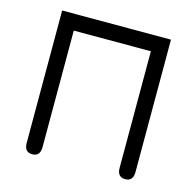

<svg xmlns="http://www.w3.org/2000/svg" viewBox="-96 -735 857 842"><g transform="rotate(15 332.0 -314.5)"><path d="M85 -35V-636H579V-35Q579 7 543 7Q507 7 507 -35V-564H157V-35Q157 7 121 7Q85 7 85 -35Z"/></g></svg>

Font: Jura SemiBold
Style: Regular
Weight: 600
Designer: Daniel Johnson, Alexei Vanyashin
Foundry: Daniel Johnson
Version: Version 5.103